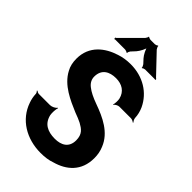

<svg xmlns="http://www.w3.org/2000/svg" viewBox="-270 -1004 1109 1109"><g transform="rotate(45 285.0 -449.5)"><path d="M291 -106C231 -106 189 -128 176 -184C173 -199 174 -233 180 -243L176 -245C171 -235 149 -224 134 -224H43C37 -224 27 -229 24 -232L21 -229C25 -226 30 -218 30 -212C31 -190 35 -170 42 -151C77 -49 175 10 291 10C324 10 355 6 382 -4C465 -27 532 -83 532 -188C532 -217 527 -243 517 -266C484 -350 399 -389 318 -418C279 -432 249 -447 229 -463C209 -478 198 -498 198 -521C198 -581 241 -604 294 -604C343 -604 380 -581 391 -534C394 -522 393 -494 389 -485L391 -483C396 -492 413 -501 424 -501H519C527 -501 539 -495 543 -491L546 -494C541 -498 535 -509 534 -518C533 -543 527 -567 517 -589C479 -670 398 -721 297 -721C264 -721 234 -716 207 -707C127 -682 52 -626 52 -522C52 -491 58 -464 71 -441C111 -364 199 -327 267 -298C292 -289 311 -281 327 -273C359 -255 385 -238 385 -187C385 -128 343 -106 291 -106ZM458 -766 343 -887C340 -891 333 -904 335 -907L332 -909C330 -905 318 -901 314 -901H278C274 -901 262 -905 260 -908L258 -907C259 -904 252 -891 249 -888L130 -769C129 -768 127 -768 126 -768L125 -765C125 -764 127 -763 127 -762C127 -760 125 -758 124 -757L126 -755C127 -756 129 -758 131 -758H214C218 -758 230 -754 232 -751L236 -752C234 -755 240 -768 243 -771L267 -797C280 -812 298 -845 298 -861H294C294 -845 312 -811 325 -797L348 -772C351 -768 358 -755 356 -752L359 -750C360 -754 373 -758 377 -758H457C458 -758 459 -756 460 -755L463 -758C462 -759 460 -760 460 -761C460 -762 461 -762 462 -763L460 -766Z"/></g></svg>

Font: Asimov
Style: EdgeNar
Weight: 500
Designer: Google
Version: Version 2.000980: 2014